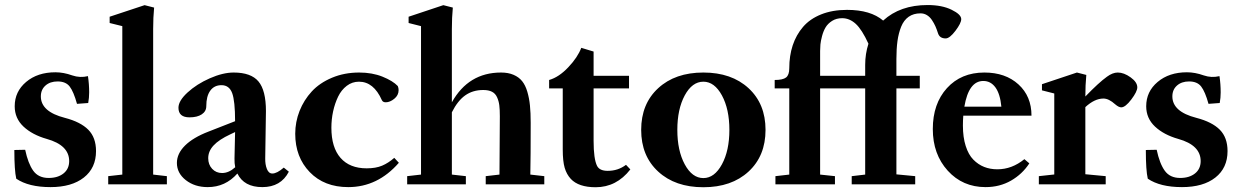

<svg xmlns="http://www.w3.org/2000/svg" viewBox="-20 -747 5025 778"><path d="M184.6 11.2Q96.2 11.2 45.9 -22.9Q38.1 -56.6 38.1 -139.2L82 -140.1Q93.8 -84.5 114.7 -55.2Q135.7 -25.9 177.2 -25.9Q214.4 -25.9 237.3 -44.2Q260.3 -62.5 260.3 -94.2Q260.3 -158.7 169.4 -184.1Q110.8 -200.7 75.2 -234.1Q39.6 -267.6 39.6 -316.4Q39.6 -376 85.9 -415Q132.3 -454.1 204.6 -454.1Q237.3 -454.1 272.9 -441.4Q304.2 -430.7 336.4 -438.5Q341.3 -406.2 341.3 -372.6Q341.3 -350.6 337.4 -329.6L292 -326.2Q278.3 -375.5 262.5 -396.2Q246.6 -417 213.4 -417Q183.1 -417 164.3 -400.4Q145.5 -383.8 145.5 -356.4Q145.5 -294.4 242.7 -269.5Q306.6 -252.9 337.9 -221.2Q369.1 -189.5 369.1 -134.8Q369.1 -66.4 319.8 -27.6Q270.5 11.2 184.6 11.2Z M418.5 0V-33.2L475.6 -39.6V-641.1L424.3 -653.8V-679.2L565.9 -726.1L604.5 -716.3Q600.6 -676.3 600.6 -629.4V-39.6L656.2 -33.2V0Z M821.8 11.2Q769 11.2 732.9 -17.1Q696.8 -45.4 696.8 -86.9Q696.8 -124.5 729.7 -157.2Q762.7 -189.9 825.2 -213.9L932.6 -255.9Q932.6 -337.9 920.7 -369.9Q908.7 -401.9 877.4 -401.9Q848.1 -401.9 832 -379.6Q815.9 -357.4 815.9 -316.9Q815.9 -295.9 797.6 -283.7Q779.3 -271.5 748 -271.5Q703.1 -271.5 703.1 -310.5Q703.1 -338.4 740 -372.3Q776.9 -406.2 830.1 -429.7Q883.3 -453.1 926.8 -453.1Q997.1 -453.1 1027.3 -417Q1057.6 -380.9 1057.6 -296.9Q1057.6 -295.9 1054.7 -105.5Q1054.2 -80.6 1061.5 -62.3Q1068.8 -43.9 1083.5 -43.9Q1102.5 -43.9 1129.9 -67.9L1150.4 -51.3Q1118.2 11.2 1043 11.2Q968.8 11.2 941.9 -43.9Q893.1 11.2 821.8 11.2ZM823.7 -106Q823.7 -80.1 839.6 -63Q855.5 -45.9 879.9 -45.9Q907.2 -45.9 933.1 -69.3Q929.7 -85.4 930.2 -105Q932.1 -176.3 932.6 -211.9L913.1 -202.6Q867.2 -181.2 845.5 -157.7Q823.7 -134.3 823.7 -106Z M1391.1 11.2Q1293.9 11.2 1235.1 -49.6Q1176.3 -110.4 1176.3 -205.1Q1176.3 -252.9 1193.8 -297.4Q1211.4 -341.8 1243.4 -376.5Q1275.4 -411.1 1325.4 -432.1Q1375.5 -453.1 1435.5 -453.1Q1488.3 -453.1 1530 -436.3Q1571.8 -419.4 1591.8 -398.4Q1595.2 -390.6 1595.2 -381.8Q1595.2 -360.8 1577.6 -346.7Q1560.1 -332.5 1543 -332.5Q1531.2 -332.5 1527.3 -341.3Q1494.1 -416 1434.6 -416Q1407.2 -416 1385.3 -399.4Q1363.3 -382.8 1350.1 -355.5Q1336.9 -328.1 1329.8 -295.7Q1322.8 -263.2 1322.8 -229.5Q1322.8 -149.4 1359.9 -107.2Q1397 -64.9 1465.8 -64.9Q1502.9 -64.9 1528.3 -75.7Q1553.7 -86.4 1577.6 -107.4L1596.2 -87.4Q1510.3 11.2 1391.1 11.2Z M1629.9 0V-33.2L1686 -39.6V-641.1L1635.7 -653.8V-679.2L1776.4 -726.1L1814.9 -716.3Q1811 -676.3 1811 -629.4V-332.5Q1878.4 -453.1 2010.3 -453.1Q2039.6 -453.1 2061 -443.8Q2082.5 -434.6 2095.7 -418.2Q2108.9 -401.9 2116.7 -375.5Q2124.5 -349.1 2127.4 -319.6Q2130.4 -290 2130.4 -249.5Q2130.4 -107.9 2128.9 -39.6L2185.5 -33.2V0H1948.2V-33.2L2003.9 -39.6Q2005.4 -269.5 2005.4 -275.9Q2005.4 -303.2 2003.2 -320.6Q2001 -337.9 1994.1 -353Q1987.3 -368.2 1973.6 -375.2Q1960 -382.3 1938 -382.3Q1896 -382.3 1865.2 -360.6Q1834.5 -338.9 1811 -292V-39.6L1867.7 -33.2V0Z M2393.6 11.7Q2324.7 11.7 2293 -22Q2275.9 -40.5 2268.1 -67.1Q2260.3 -93.8 2260.3 -141.6V-388.7H2205.1V-422.9Q2244.6 -434.1 2282.7 -474.4Q2320.8 -514.6 2335.4 -553.2L2385.3 -538.1V-439.9H2528.8V-388.7H2385.3V-176.3Q2385.3 -103 2399.4 -74.7Q2409.7 -54.7 2442.4 -54.7Q2484.4 -54.7 2516.6 -79.1L2534.2 -60.5Q2478 11.7 2393.6 11.7Z M3013.2 -51.8Q2944.3 11.7 2830.1 11.7Q2715.8 11.7 2647 -51.8Q2578.1 -115.2 2578.1 -220.7Q2578.1 -326.2 2647 -389.6Q2715.8 -453.1 2830.1 -453.1Q2944.3 -453.1 3013.2 -389.6Q3082 -326.2 3082 -220.7Q3082 -115.2 3013.2 -51.8ZM2830.1 -25.4Q2875 -25.4 2905.3 -81.1Q2935.5 -136.7 2935.5 -220.7Q2935.5 -304.7 2905.3 -360.4Q2875 -416 2830.1 -416Q2784.7 -416 2754.6 -360.4Q2724.6 -304.7 2724.6 -220.7Q2724.6 -136.7 2754.6 -81.1Q2784.7 -25.4 2830.1 -25.4Z M3122.1 0V-33.2L3178.2 -39.6V-388.7H3119.1V-422.9Q3152.3 -422.9 3165.3 -433.1Q3178.2 -443.4 3178.2 -470.2Q3178.2 -521 3192.1 -563.2Q3206.1 -605.5 3233.9 -637.9Q3261.7 -670.4 3307.4 -688.7Q3353 -707 3412.1 -707Q3507.8 -707 3558.6 -663.6Q3627.4 -726.6 3738.8 -726.6Q3796.9 -726.6 3835.9 -707.5Q3875 -688.5 3875 -669.4Q3875 -653.3 3851.6 -622.3Q3828.1 -591.3 3812 -591.3Q3788.1 -591.3 3781.2 -611.3Q3775.9 -627.9 3770.3 -640.6Q3764.6 -653.3 3756.1 -666Q3747.6 -678.7 3735.8 -685.8Q3724.1 -692.9 3710 -692.9Q3681.6 -692.9 3661.9 -679Q3642.1 -665 3631.6 -638.9Q3621.1 -612.8 3616.7 -581.1Q3612.3 -549.3 3612.3 -507.8V-439.9H3707V-388.7H3612.3V-40.5L3688.5 -33.2V0H3431.2V-33.2L3485.8 -39.6V-388.7H3303.2V-39.6L3363.3 -33.2V0ZM3303.2 -540.5V-439.9H3485.8V-483.9Q3485.8 -528.8 3499 -569.8Q3472.7 -627.4 3447.5 -650.4Q3422.4 -673.3 3392.6 -673.3Q3369.1 -673.3 3351.8 -662.4Q3334.5 -651.4 3325.4 -636.2Q3316.4 -621.1 3311 -600.8Q3305.7 -580.6 3304.4 -566.9Q3303.2 -553.2 3303.2 -540.5Z M3973.6 11.2Q3880.9 11.2 3820.3 -55.4Q3759.8 -122.1 3759.8 -224.1Q3759.8 -326.7 3817.1 -389.9Q3874.5 -453.1 3968.8 -453.1Q4054.2 -453.1 4106.9 -405Q4159.7 -356.9 4159.7 -278.3H3883.3Q3881.8 -258.8 3881.8 -238.3Q3881.8 -190.9 3893.1 -155.5Q3904.3 -120.1 3924.1 -100.1Q3943.8 -80.1 3968 -70.6Q3992.2 -61 4021.5 -61Q4080.6 -61 4130.9 -102.1L4150.9 -85Q4122.6 -41.5 4076.7 -15.1Q4030.8 11.2 3973.6 11.2ZM3964.4 -418.9Q3905.3 -418.9 3887.7 -314.9H4037.6Q4032.7 -366.2 4013.7 -392.6Q3994.6 -418.9 3964.4 -418.9Z M4189.5 0V-33.2L4252 -40V-368.2L4202.1 -380.9V-405.8L4343.8 -453.1L4381.8 -443.4Q4377.9 -401.9 4377.9 -356Q4432.6 -412.6 4465.3 -436Q4488.3 -453.1 4509.3 -453.1Q4534.2 -453.1 4561.3 -433.6Q4588.4 -414.1 4588.4 -393.1Q4588.4 -376 4564.2 -344Q4540 -312 4523.4 -312Q4513.2 -312 4499 -324.2Q4473.1 -347.7 4451.2 -347.7Q4415.5 -347.7 4377.9 -313V-41L4460.4 -33.2V0Z M4769.5 11.2Q4681.2 11.2 4630.9 -22.9Q4623 -56.6 4623 -139.2L4667 -140.1Q4678.7 -84.5 4699.7 -55.2Q4720.7 -25.9 4762.2 -25.9Q4799.3 -25.9 4822.3 -44.2Q4845.2 -62.5 4845.2 -94.2Q4845.2 -158.7 4754.4 -184.1Q4695.8 -200.7 4660.2 -234.1Q4624.5 -267.6 4624.5 -316.4Q4624.5 -376 4670.9 -415Q4717.3 -454.1 4789.6 -454.1Q4822.3 -454.1 4857.9 -441.4Q4889.2 -430.7 4921.4 -438.5Q4926.3 -406.2 4926.3 -372.6Q4926.3 -350.6 4922.4 -329.6L4877 -326.2Q4863.3 -375.5 4847.4 -396.2Q4831.5 -417 4798.3 -417Q4768.1 -417 4749.3 -400.4Q4730.5 -383.8 4730.5 -356.4Q4730.5 -294.4 4827.6 -269.5Q4891.6 -252.9 4922.9 -221.2Q4954.1 -189.5 4954.1 -134.8Q4954.1 -66.4 4904.8 -27.6Q4855.5 11.2 4769.5 11.2Z"/></svg>

Font: Elstob 10pt
Style: Bold
Weight: 700
Designer: Peter S. Baker
Version: Version 1.015